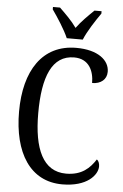

<svg xmlns="http://www.w3.org/2000/svg" viewBox="-62 -974 656 1027"><g transform="rotate(5 266.5 -460.5)"><path d="M268 -771H354C372 -816 414 -880 441 -918V-931H403C372 -901 336 -866 310 -830C285 -866 249 -901 218 -931H180V-918C207 -880 249 -816 268 -771ZM312 10C444 10 500 -56 500 -103C500 -119 494 -133 485 -139C454 -91 412 -49 327 -49C203 -49 151 -167 151 -358C151 -554 198 -672 317 -672C397 -672 424 -608 424 -544C471 -544 502 -570 502 -611C502 -673 440 -724 324 -724C142 -724 48 -578 48 -358C48 -137 139 10 312 10Z"/></g></svg>

Font: Noto Serif Devanagari Condensed
Style: Regular
Weight: 400
Width: 3
Designer: Universal Thirst, Indian Type Foundry and the Monotype Design Team
Foundry: Monotype Imaging Inc.
Version: Version 2.004